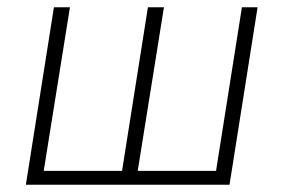

<svg xmlns="http://www.w3.org/2000/svg" viewBox="-20 -507 778 527"><path d="M51 0 128 -487H172L100 -38H315L386 -487H430L358 -38H573L644 -487H687L610 0Z"/></svg>

Font: Nunito Sans 10pt SemiCondensed ExtraLight
Style: Italic
Weight: 250
Width: 4
Italic angle: -9°
Designer: Vernon Adams
Foundry: Vernon Adams
Version: Version 3.101;gftools[0.9.27]